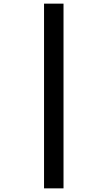

<svg xmlns="http://www.w3.org/2000/svg" viewBox="-20 -819 591 1055"><path d="M222 -799H329V216H222Z"/></svg>

Font: Noto Sans Sinhala
Style: Bold
Weight: 700
Designer: Jelle Bosma - Monotype Design Team
Foundry: Monotype Imaging Inc.
Version: Version 2.006; ttfautohint (v1.8.4.7-5d5b)